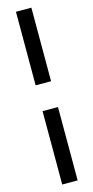

<svg xmlns="http://www.w3.org/2000/svg" viewBox="-146 -846 503 1034"><g transform="rotate(-15 106.0 -328.5)"><path d="M63 -400V-810H149V-400ZM63 153V-256H149V153Z"/></g></svg>

Font: Oswald
Style: Regular
Weight: 400
Designer: Vernon Adams
Foundry: Vernon Adams
Version: Version 4.103; ttfautohint (v1.8.3)